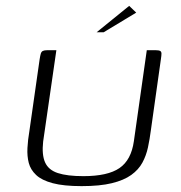

<svg xmlns="http://www.w3.org/2000/svg" viewBox="-20 -631 617 654"><path d="M494 -188Q490 -157 484 -129Q478 -101 465 -77Q452 -53 427 -35Q402 -17 361 -7Q320 3 258 3Q197 3 159.5 -7Q122 -17 103 -35Q84 -53 78 -76Q72 -99 73.5 -127Q75 -155 80 -184L115 -429Q117 -442 119 -448.5Q121 -455 126 -457.5Q131 -460 141 -460H172L127 -149Q122 -104 133.5 -78Q145 -52 177 -41.5Q209 -31 264 -31Q347 -31 387 -58.5Q427 -86 436 -150L480 -460H510Q521 -460 525.5 -457.5Q530 -455 530 -448.5Q530 -442 528 -429ZM309 -521 420 -611 444 -588 333 -521Z"/></svg>

Font: Genos Light
Style: Italic
Weight: 300
Italic angle: -8°
Designer: Robert E. Leuschke
Foundry: Robert E. Leuschke
Version: Version 1.010